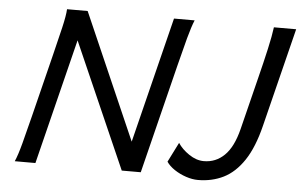

<svg xmlns="http://www.w3.org/2000/svg" viewBox="-50 -774 1349 860"><g transform="rotate(5 624.0 -343.5)"><path d="M239.7 -648.4 310.5 -698.7 595.2 -47.9 524.9 0ZM524.9 0 698.7 -698.7H791.5Q779.3 -669.9 764.6 -615.7Q750 -561.5 732.4 -490.7L610.4 0ZM310.5 -698.7 136.7 0H43.9Q56.6 -28.8 71 -83Q85.4 -137.2 103 -208L173.3 -490.7Q190.9 -561 203.6 -615.5Q216.3 -669.9 217.8 -698.7ZM1147.9 -698.7H1248L1137.7 -255.9Q1113.3 -156.7 1074 -97.9Q1034.7 -39.1 982.9 -13.4Q931.2 12.2 868.2 12.2Q842.8 12.2 814.5 2.7Q786.1 -6.8 762.2 -22.7Q738.3 -38.6 725.6 -57.6L770 -146Q787.6 -118.7 820.6 -96.4Q853.5 -74.2 887.2 -74.2Q940.9 -74.2 979.7 -112.1Q1018.6 -149.9 1039.1 -231.9L1098.1 -468.8Q1115.7 -538.6 1129.4 -599.6Q1143.1 -660.6 1147.9 -698.7Z"/></g></svg>

Font: Andika
Style: Italic
Weight: 400
Italic angle: -14°
Designer: Victor Gaultney, Annie Olsen, Julie Remington, Don Collingsworth, Eric Hays, Becca Hirsbrunner
Foundry: SIL International
Version: Version 6.101